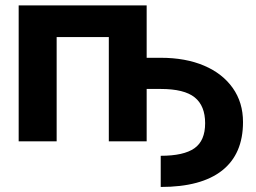

<svg xmlns="http://www.w3.org/2000/svg" viewBox="-20 -536 970 728"><path d="M589.4 172.9V54.7Q676.8 54.7 717.3 26.1Q757.8 -2.4 757.8 -68.8Q757.8 -134.8 718.3 -166.7Q678.7 -198.7 589.4 -198.7H536.1V0H392.6V-395.5H194.8V0H50.8V-515.6H536.1V-316.9H589.4Q683.6 -316.9 753.7 -287.1Q823.7 -257.3 862.5 -202.4Q901.4 -147.5 901.4 -73.2Q901.4 47.9 822.3 110.4Q743.2 172.9 589.4 172.9Z"/></svg>

Font: Inter Display
Style: Bold
Weight: 700
Designer: Rasmus Andersson
Foundry: rsms
Version: Version 4.001;git-9221beed3